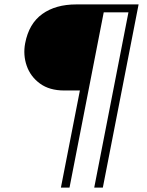

<svg xmlns="http://www.w3.org/2000/svg" viewBox="-20 -720 665 870"><path d="M256 130 342 -310H271Q204 -310 161 -341.5Q118 -373 101 -422Q84 -471 94 -524Q111 -613 171.5 -656.5Q232 -700 326 -700H608L446 130H407L562 -664H450L295 130Z"/></svg>

Font: REM Thin
Style: Italic
Weight: 250
Italic angle: -11°
Designer: Octavio Pardo
Foundry: Ashler Design
Version: Version 1.005;gftools[0.9.28]